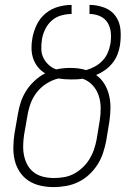

<svg xmlns="http://www.w3.org/2000/svg" viewBox="-20 -755 540 783"><path d="M199 8Q171 8 144.5 2Q118 -4 96.5 -18Q75 -32 60.5 -54Q46 -76 40 -101.5Q34 -127 34.5 -155Q35 -183 39 -210L53 -290Q57 -315 65 -339Q73 -363 87 -385Q101 -407 121 -425.5Q141 -444 164 -456Q147 -466 134.5 -481.5Q122 -497 115.5 -516Q109 -535 108.5 -556.5Q108 -578 112 -599Q117 -627 129.5 -653.5Q142 -680 165 -699.5Q188 -719 216.5 -727Q245 -735 272 -735V-698Q251 -698 229.5 -692Q208 -686 191 -671Q174 -656 164 -635Q154 -614 151 -594V-593Q148 -574 148.5 -554.5Q149 -535 157 -519Q165 -503 178.5 -490.5Q192 -478 209 -472Q223 -475 237.5 -476.5Q252 -478 266 -478Q283 -478 299.5 -476Q316 -474 331 -469Q349 -474 366.5 -483.5Q384 -493 397.5 -507Q411 -521 419 -539Q427 -557 430 -575Q434 -598 432 -621Q430 -644 419 -662Q408 -680 388 -689Q368 -698 345 -698V-735Q376 -735 405.5 -724Q435 -713 452 -688.5Q469 -664 471.5 -632.5Q474 -601 469 -569Q466 -550 458.5 -531.5Q451 -513 438 -497Q425 -481 408 -469Q391 -457 372 -449Q393 -434 406 -412.5Q419 -391 425 -365.5Q431 -340 430.5 -313Q430 -286 426 -259L413 -180Q408 -155 400 -130.5Q392 -106 377.5 -83.5Q363 -61 343 -42.5Q323 -24 299 -12.5Q275 -1 249 3.5Q223 8 199 8ZM200 -29Q220 -29 241 -32.5Q262 -36 281 -46Q300 -56 316.5 -71.5Q333 -87 344.5 -105.5Q356 -124 363 -144.5Q370 -165 374 -186L387 -265Q391 -291 390.5 -317Q390 -343 382 -366.5Q374 -390 357 -408Q340 -426 317 -434Q305 -432 293.5 -431.5Q282 -431 271 -431Q257 -431 243.5 -432Q230 -433 218 -435Q193 -429 170 -414.5Q147 -400 130.5 -379Q114 -358 105 -333.5Q96 -309 92 -284L78 -204Q75 -183 74.5 -161Q74 -139 78.5 -118.5Q83 -98 93 -80.5Q103 -63 119.5 -51Q136 -39 157 -34Q178 -29 200 -29Z"/></svg>

Font: Iosevka Extralight Oblique
Style: Regular
Weight: 200
Italic angle: -9°
Monospace: yes
Designer: Belleve Invis
Foundry: Belleve Invis
Version: Version 32.5.0; ttfautohint (v1.8.4)